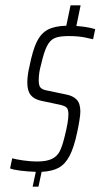

<svg xmlns="http://www.w3.org/2000/svg" viewBox="-20 -716 379 724"><path d="M135 -473Q126 -442 126 -413Q126 -393 133 -385.5Q140 -378 156 -375L228 -360Q255 -355 269 -340.5Q283 -326 283 -295Q283 -284 279.5 -262Q276 -240 271 -217Q259 -160 242.5 -128.5Q226 -97 201.5 -83.5Q177 -70 137 -68L125 -12H103L115 -68Q85 -69 57 -72.5Q29 -76 18 -81L26 -119Q40 -115 68 -111Q96 -107 119 -107Q156 -107 176 -117Q196 -127 205.5 -146Q215 -165 224 -202Q238 -257 238 -285Q238 -304 231 -310.5Q224 -317 206 -321L135 -336Q108 -342 95.5 -358Q83 -374 83 -404Q83 -433 91 -465Q103 -526 118.5 -558Q134 -590 160 -604Q186 -618 230 -619L246 -696H284L268 -618Q311 -615 339 -606L331 -568Q328 -569 301.5 -574.5Q275 -580 239 -580Q204 -580 186.5 -572.5Q169 -565 157.5 -543Q146 -521 135 -473Z"/></svg>

Font: Saira Ultra Condensed ExLight
Style: Italic
Weight: 200
Width: 1
Italic angle: -12°
Designer: Hector Gatti with collaboration of the Omnibus-Type team
Foundry: Omnibus-Type
Version: Version 1.001; ttfautohint (v1.8)